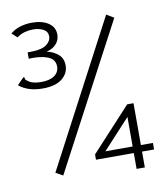

<svg xmlns="http://www.w3.org/2000/svg" viewBox="-84 -756 769 895"><g transform="rotate(-10 300.0 -308.0)"><path d="M125 -375Q55 -375 13 -410L39 -437L46 -443L50 -439Q49 -432 54 -427.5Q59 -423 72 -415Q92 -406 123 -406Q164 -406 186 -422Q208 -438 208 -465Q208 -499 173.5 -512.5Q139 -526 84 -523V-553Q147 -552 171.5 -569Q196 -586 196 -610Q196 -632 176 -643Q156 -654 127 -654Q107 -654 87 -648.5Q67 -643 50 -630L25 -653Q47 -671 73.5 -678.5Q100 -686 127 -686Q176 -686 205.5 -666Q235 -646 235 -611Q235 -586 218.5 -567Q202 -548 172 -541Q204 -534 226 -515Q248 -496 248 -463Q248 -425 216.5 -400Q185 -375 125 -375ZM148 41 114 22 475 -663 510 -642ZM490 -5H311V-30L499 -234H529V-36H586V-5H529V70H490ZM490 -36V-176L361 -36Z"/></g></svg>

Font: Inconsolata Expanded Light
Style: Regular
Weight: 300
Width: 7
Monospace: yes
Designer: Raph Levien, Cyreal, Brenton Simpson
Foundry: Raph Levien, Cyreal, Google
Version: Version 3.001; ttfautohint (v1.8.2.53-6de2)